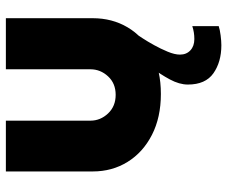

<svg xmlns="http://www.w3.org/2000/svg" viewBox="-80 -475 774 654"><g transform="rotate(-90 307.0 -148.0)"><path d="M314 13Q234 13 174.5 -17.5Q115 -48 82.5 -100.5Q50 -153 50 -219V-515H223V-227Q223 -193 247.5 -167Q272 -141 311 -141Q350 -141 374 -167Q398 -193 398 -227V-515H572V-219Q572 -153 541 -100.5Q510 -48 452 -17.5Q394 13 314 13ZM480 219Q423 219 384.5 192Q346 165 346 105Q346 76 363.5 43.5Q381 11 404 -19Q427 -49 445.5 -69Q464 -89 466 -92L516 -68Q514 -65 503.5 -49Q493 -33 480.5 -10.5Q468 12 458 36Q448 60 448 78Q448 100 462.5 113.5Q477 127 501 127Q524 127 545 120V210Q533 214 513.5 216.5Q494 219 480 219Z"/></g></svg>

Font: MuseoModerno ExtraBold
Style: Regular
Weight: 800
Designer: Pablo Cosgaya, Héctor Gatti, Marcela Romero, and the Authors of The MuseoModerno Project.
Foundry: Omnibus-Type Team
Version: Version 1.001